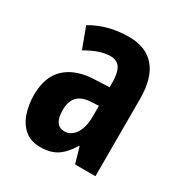

<svg xmlns="http://www.w3.org/2000/svg" viewBox="-138 -662 740 778"><g transform="rotate(30 232.0 -273.5)"><path d="M246.1 -557.1Q325.7 -557.1 367.4 -508.1Q409.2 -459 409.2 -361.8V0H314L293 -73.2H290Q265.1 -31.2 234.6 -10.7Q204.1 9.8 155.8 9.8Q110.4 9.8 82.3 -14.6Q54.2 -39.1 41.5 -78.1Q28.8 -117.2 28.8 -161.1Q28.8 -246.6 76.2 -290.5Q123.5 -334.5 210.9 -337.9L278.8 -340.8V-362.8Q278.8 -407.7 264.9 -429.9Q251 -452.1 219.2 -452.1Q171.4 -452.1 106.9 -414.1L70.8 -511.2Q147 -557.1 246.1 -557.1ZM278.8 -253.9 242.2 -252Q160.2 -247.6 160.2 -167Q160.2 -94.2 209 -94.2Q239.7 -94.2 259.3 -124Q278.8 -153.8 278.8 -204.1Z"/></g></svg>

Font: Open Sans Condensed
Style: Bold
Weight: 700
Width: 3
Designer: Monotype Design Team
Foundry: Monotype Imaging Inc.
Version: Version 3.003; ttfautohint (v1.8.4)